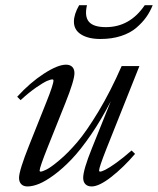

<svg xmlns="http://www.w3.org/2000/svg" viewBox="-20 -687 592 719"><path d="M356 -541Q311 -541 283.9 -557.9Q256.8 -574.7 256.8 -606Q256.8 -633.3 276.4 -667.5H305.7Q295.9 -625.5 313 -605.5Q330.1 -585.4 376.5 -585.4Q466.3 -585.4 522 -667.5H551.8Q542 -643.1 527.6 -622.8Q513.2 -602.5 490.5 -583Q467.8 -563.5 433.3 -552.2Q398.9 -541 356 -541ZM83 11.2Q67.9 11.2 59.6 2.7Q51.3 -5.9 51.3 -21Q51.3 -48.3 89.8 -144.5L153.3 -303.7Q180.2 -370.6 180.2 -385.3Q180.2 -389.6 176.3 -389.6Q169.4 -389.6 156.2 -384Q143.1 -378.4 115.7 -359.6Q88.4 -340.8 57.1 -312L44.4 -324.7Q92.3 -377.4 144.3 -411.1Q196.3 -444.8 227.1 -444.8Q242.2 -444.8 250.5 -436.5Q258.8 -428.2 258.8 -413.1Q258.8 -386.2 224.6 -300.8L159.2 -137.2Q128.4 -60.1 128.4 -48.3Q128.4 -44.4 132.3 -44.4Q138.7 -44.4 154.8 -52.5Q170.9 -60.5 202.6 -87.2Q234.4 -113.8 269 -154.3Q303.7 -194.8 348.9 -269.8Q394 -344.7 435.5 -439.5H502L378.4 -129.4Q351.1 -60.1 351.1 -48.8Q351.1 -44.4 355 -44.4Q360.8 -44.4 375 -51.5Q389.2 -58.6 415.8 -77.6Q442.4 -96.7 472.7 -123.5L485.8 -110.8Q441.9 -59.6 396.5 -24.2Q351.1 11.2 323.2 11.2Q308.1 11.2 299.8 2.7Q291.5 -5.9 291.5 -21Q291.5 -50.8 324.2 -131.8L395 -308.1Q359.4 -238.8 320.8 -182.6Q282.2 -126.5 248.8 -91.3Q215.3 -56.2 182.9 -32.2Q150.4 -8.3 126.2 1.5Q102.1 11.2 83 11.2Z"/></svg>

Font: Elstob
Style: Italic
Weight: 400
Italic angle: -20°
Designer: Peter S. Baker
Version: Version 1.015